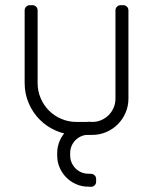

<svg xmlns="http://www.w3.org/2000/svg" viewBox="-20 -520 590 740"><path d="M335 -50H275C254.3 -50 234.8 -53.9 216.5 -61.8C198.2 -69.6 182.2 -80.2 168.8 -93.8C155.2 -107.2 144.6 -123.2 136.8 -141.5C128.9 -159.8 125 -179.3 125 -200V-480C125 -485.7 123.1 -490.4 119.2 -494.2C115.4 -498.1 110.7 -500 105 -500H95C89.3 -500 84.6 -498.1 80.8 -494.2C76.9 -490.4 75 -485.7 75 -480V-200C75 -172.3 80.2 -146.3 90.8 -122C101.2 -97.7 115.5 -76.5 133.5 -58.5C151.5 -40.5 172.7 -26.2 197 -15.8C221.3 -5.2 247.3 0 275 0H335C354.3 0 372.5 -3.7 389.5 -11C406.5 -18.3 421.3 -28.3 434 -41C446.7 -53.7 456.7 -68.5 464 -85.5C471.3 -102.5 475 -120.7 475 -140V-480C475 -485.7 473.1 -490.4 469.2 -494.2C465.4 -498.1 460.7 -500 455 -500H445C439.3 -500 434.6 -498.1 430.8 -494.2C426.9 -490.4 425 -485.7 425 -480V-140C425 -127.7 422.7 -116 418 -105C413.3 -94 406.9 -84.4 398.8 -76.2C390.6 -68.1 381 -61.7 370 -57C359 -52.3 347.3 -50 335 -50ZM330.5 -50.5H320.5C303.8 -50.5 288.2 -47.3 273.8 -41C259.2 -34.7 246.6 -26.1 235.8 -15.2C224.9 -4.4 216.3 8.3 210 23C203.7 37.7 200.5 53.2 200.5 69.5V79.5C200.5 96.2 203.7 111.8 210 126.2C216.3 140.8 224.9 153.4 235.8 164.2C246.6 175.1 259.2 183.7 273.8 190C288.2 196.3 303.8 199.5 320.5 199.5L330.5 200C336.2 200 340.9 198.1 344.8 194.2C348.6 190.4 350.5 185.7 350.5 180V170C350.5 164.3 348.6 159.6 344.8 155.8C340.9 151.9 336.2 150 330.5 150L320.5 149.5C310.8 149.5 301.8 147.7 293.2 144C284.8 140.3 277.3 135.3 271 129C264.7 122.7 259.7 115.2 256 106.8C252.3 98.2 250.5 89.2 250.5 79.5V69.5C250.5 59.8 252.3 50.8 256 42.2C259.7 33.8 264.7 26.3 271 20C277.3 13.7 284.8 8.7 293.2 5C301.8 1.3 310.8 -0.5 320.5 -0.5H330.5C336.2 -0.5 340.9 -2.4 344.8 -6.2C348.6 -10.1 350.5 -14.8 350.5 -20.5V-30.5C350.5 -36.2 348.6 -40.9 344.8 -44.8C340.9 -48.6 336.2 -50.5 330.5 -50.5Z"/></svg>

Font: lerotica
Style: Regular
Weight: 400
Designer: defharo
Foundry: deFharo
Version: Version 1.001 2011